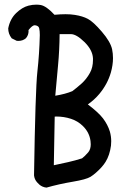

<svg xmlns="http://www.w3.org/2000/svg" viewBox="-20 -830 540 843"><path d="M132.3 -719.2Q122.1 -719.2 105 -697.8Q105.5 -695.8 105.5 -693.8Q105.5 -675.8 93.8 -662.1Q80.1 -650.4 60.5 -650.4Q57.6 -650.4 53.2 -650.9L31.7 -661.6L30.8 -662.6Q16.1 -681.6 16.1 -705.1V-705.6Q24.4 -747.1 50.8 -772.5Q77.1 -797.9 105 -805.2Q122.6 -809.6 139.2 -809.6Q148.9 -809.6 158.2 -808.1Q183.6 -803.7 219.2 -765.1Q245.1 -767.6 267.8 -767.6Q290.5 -767.6 308.6 -764.6Q342.8 -759.3 365.7 -747.1Q389.2 -734.9 427 -690.9Q464.8 -647 472.2 -613.8Q476.1 -594.7 476.1 -574.7Q476.1 -544.9 466.8 -511.7Q452.1 -460.9 416.5 -418Q394.5 -391.6 365.7 -371.6Q412.1 -336.4 432.1 -310.5Q453.1 -282.7 462.4 -252.4Q468.3 -231.4 468.3 -210Q468.3 -200.2 467.3 -190.9Q461.9 -148.9 443.4 -119.1Q429.2 -96.2 401.9 -72.3Q389.2 -61 377.4 -53.7Q358.4 -42 298.8 -32Q239.3 -22 184.1 -6.3Q165.5 -8.3 152.8 -19.5Q152.3 -19.5 142.6 -29.8Q131.3 -42.5 129.4 -60.1V-60.5Q135.3 -435.1 144 -514.2Q152.8 -593.3 154.8 -675.8Q154.8 -694.3 152.3 -704.6Q151.4 -709 150.1 -710.4Q148.9 -711.9 147.5 -713.9Q143.1 -717.8 133.3 -719.2Q132.8 -719.2 132.3 -719.2ZM367.2 -161.1Q378.4 -174.3 378.4 -196.3Q378.4 -203.6 377.4 -210.9Q372.6 -248.5 344.2 -276.4Q322.3 -298.3 291.7 -308.3Q261.2 -318.4 226.6 -318.4Q223.6 -318.4 220.2 -317.9L216.3 -104.5Q249 -111.3 279.3 -118.2Q309.6 -125 340.3 -134.8Q351.6 -143.1 367.2 -161.1ZM388.2 -566.4Q388.2 -570.3 388.2 -574.2Q386.2 -610.8 350.8 -645.5Q315.4 -680.2 291 -680.2H241.7Q241.2 -610.4 234.9 -543.5Q228.5 -476.6 222.7 -409.7Q267.1 -417 297.4 -429.7Q316.4 -443.8 338.4 -463.4Q359.9 -482.9 375 -510.3Q388.2 -534.2 388.2 -566.4Z"/></svg>

Font: Bakudai
Style: Medium
Weight: 500
Version: Version 1.48